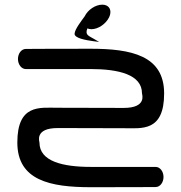

<svg xmlns="http://www.w3.org/2000/svg" viewBox="-20 -782 758 802"><path d="M369.3 -610 394.1 -606.8 372.8 -619.3C350 -632.9 334.1 -635.5 345 -663.4C348.5 -661.8 355.3 -660 361.6 -660C390.8 -660 422.3 -682.6 435.4 -709.1C445.8 -730.1 442.5 -751.5 423.5 -759.5C418.8 -761.5 413.3 -762.5 407.2 -762.5C378.4 -762.5 346.8 -740.9 333.7 -713.8C319.8 -694.4 293.2 -660.9 291.6 -641.8C289.1 -622.7 338.9 -614.2 369.3 -610ZM52.4 -186.7C52.4 -28.2 189.7 0 360 0C521.5 0 630 -0.7 630 -0.7C648.9 -0.7 663 -20.2 663 -42.8C663 -65.3 648.9 -84.8 630 -84.8C630 -84.8 471.5 -84.8 360 -84.8C241.4 -84.8 144.9 -108.2 144.9 -186.3C144.9 -190.1 123 -247.3 221.6 -247.1C225 -247.1 228.1 -247.1 231 -247.1C261.4 -247 364.3 -246.4 499 -246.4C571.7 -246.4 665.6 -230.9 665.6 -391.7C665.6 -550.1 528.3 -578.4 358 -578.4C196.5 -578.4 88 -577.6 88 -577.6C69.1 -577.6 55 -558.1 55 -535.6C55 -513.1 69.1 -493.5 88 -493.5C88 -493.5 246.5 -493.6 358 -493.6C476.6 -493.6 573.1 -470.1 573.1 -392C573.1 -388.3 595 -331 496.4 -331.2C496.4 -331.2 381.8 -331.9 219 -331.9C146.3 -331.9 52.4 -347.4 52.4 -186.7ZM222.4 -247.2C223.4 -247.2 225.2 -247.2 227.9 -247.1C224.6 -247.1 222.4 -247.2 222.4 -247.2Z"/></svg>

Font: Hi.
Style: Bold
Weight: 400
Designer: Mew Too, Robert Jablonski
Foundry: Cannot Into Space Fonts
Version: Version 1.996